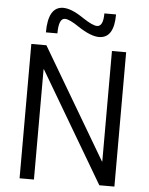

<svg xmlns="http://www.w3.org/2000/svg" viewBox="-61 -990 809 1040"><g transform="rotate(5 343.0 -470.0)"><path d="M85 0V-730.5H167L521.5 -129.9H523.4V-730.5H600.6V0H518.6L165 -599.6H163.1V0ZM430.7 -858.4Q464.8 -858.4 464.8 -929.7H528.3Q528.3 -799.8 446.3 -799.8Q401.4 -799.8 332 -845.7Q279.3 -881.8 254.9 -881.8Q220.7 -881.8 220.7 -799.8H158.2Q158.2 -939.5 240.2 -940.4Q286.1 -940.4 352.5 -894.5Q407.2 -858.4 430.7 -858.4Z"/></g></svg>

Font: Mgen+ 1c regular
Style: Regular
Weight: 400
Designer: [Source Han Sans]
Ryoko NISHIZUKA  (kana & ideographs); Paul D. Hunt (Latin, Greek & Cyrillic); Wenlong ZHANG  (bopomofo
Version: Version 1.059.20150602